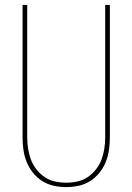

<svg xmlns="http://www.w3.org/2000/svg" viewBox="-20 -755 540 783"><path d="M250 8Q224 8 199 2.5Q174 -3 152.5 -16.5Q131 -30 114.5 -50.5Q98 -71 88.5 -95Q79 -119 75.5 -144Q72 -169 72 -195V-735H91V-195Q91 -172 94.5 -149Q98 -126 106 -104.5Q114 -83 128.5 -64.5Q143 -46 162 -33Q181 -20 204 -15Q227 -10 250 -10Q273 -10 296 -15Q319 -20 338 -33Q357 -46 371.5 -64.5Q386 -83 394 -104.5Q402 -126 405.5 -149Q409 -172 409 -195V-735H428V-195Q428 -169 424.5 -144Q421 -119 411.5 -95Q402 -71 385.5 -50.5Q369 -30 347.5 -16.5Q326 -3 301 2.5Q276 8 250 8Z"/></svg>

Font: Zed Mono Thin
Style: Regular
Weight: 100
Monospace: yes
Designer: Belleve Invis
Foundry: Belleve Invis
Version: Version 1.0.0; ttfautohint (v1.8.4)